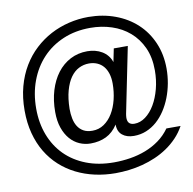

<svg xmlns="http://www.w3.org/2000/svg" viewBox="-97 -826 1141 1133"><g transform="rotate(-10 473.5 -260.0)"><path d="M554.2 -74.2Q524.9 -29.3 483.9 -9.5Q442.9 10.3 390.6 10.3Q355.5 10.3 323.7 -3.7Q292 -17.6 268.1 -45.2Q244.1 -72.8 230 -113.5Q215.8 -154.3 215.8 -208.5Q215.8 -278.3 233.6 -337.2Q251.5 -396 283.9 -438.7Q316.4 -481.4 362.3 -505.4Q408.2 -529.3 464.4 -529.3Q487.8 -529.3 510.3 -523.7Q532.7 -518.1 551.5 -506.8Q570.3 -495.6 584.2 -478.8Q598.1 -461.9 605.5 -439.5L621.6 -518.6H705.6L626 -125.5Q625 -119.6 624.3 -113.8Q623.5 -107.9 623.5 -102.1Q623.5 -93.3 625.5 -85.4Q627.4 -77.6 632.1 -72Q636.7 -66.4 644.8 -63Q652.8 -59.6 665 -59.6Q700.2 -59.6 731.7 -83Q763.2 -106.4 786.9 -146.5Q810.5 -186.5 824.2 -239Q837.9 -291.5 837.9 -349.6Q837.9 -427.2 811.3 -485.6Q784.7 -543.9 739 -583.3Q693.4 -622.6 633.1 -642.3Q572.8 -662.1 505.4 -662.1Q415.5 -662.1 342.5 -631.1Q269.5 -600.1 217.5 -544.7Q165.5 -489.3 137.2 -413.3Q108.9 -337.4 108.9 -247.6Q108.9 -161.1 136.5 -89.1Q164.1 -17.1 215.6 34.7Q267.1 86.4 340.8 115.2Q414.6 144 506.8 144Q556.6 144 605.2 136.2Q653.8 128.4 698 111.3Q742.2 94.2 779.8 66.9Q817.4 39.6 845.2 0.5H930.2Q909.7 38.1 881.1 68.1Q852.5 98.1 818.4 121.3Q784.2 144.5 745.8 161.1Q707.5 177.7 667.2 188.2Q627 198.7 585.9 203.6Q544.9 208.5 505.4 208.5Q441.4 208.5 381.8 195.3Q322.3 182.1 270.5 156.2Q218.8 130.4 176.3 91.8Q133.8 53.2 103.3 2.4Q72.8 -48.3 56.2 -111.3Q39.6 -174.3 39.6 -248.5Q39.6 -326.2 57.4 -391.8Q75.2 -457.5 107.2 -510.7Q139.2 -564 182.9 -604.5Q226.6 -645 278.3 -672.4Q330.1 -699.7 387.9 -713.6Q445.8 -727.5 505.4 -727.5Q592.3 -727.1 666 -699.7Q739.7 -672.4 793.5 -622.6Q847.2 -572.8 877.4 -502.7Q907.7 -432.6 907.7 -347.2Q907.7 -302.7 899.7 -259.3Q891.6 -215.8 876.2 -176Q860.8 -136.2 838.4 -102.1Q815.9 -67.9 787.4 -42.7Q758.8 -17.6 724.1 -3.4Q689.5 10.7 649.9 10.7Q606.9 10.7 580.6 -10.7Q554.2 -32.2 554.2 -74.2ZM302.7 -211.9Q302.7 -181.6 308.1 -154.3Q313.5 -127 326.4 -106.4Q339.4 -85.9 360.6 -74Q381.8 -62 414.1 -62Q452.6 -62 483.4 -83Q514.2 -104 535.4 -139.2Q556.6 -174.3 567.9 -220.2Q579.1 -266.1 579.1 -315.9Q579.1 -349.6 570.8 -375.7Q562.5 -401.9 547.4 -419.7Q532.2 -437.5 510.3 -447Q488.3 -456.5 461.4 -456.5Q429.2 -456.5 400.6 -442.1Q372.1 -427.7 350.8 -397.7Q329.6 -367.7 316.7 -321.5Q303.7 -275.4 302.7 -211.9Z"/></g></svg>

Font: Arian AMU
Style: Regular
Weight: 400
Designer: Ruben Hakobyan (Tarumian)
Foundry: Ruben Hakobyan (Tarumian)
Version: Version 4.003